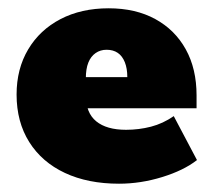

<svg xmlns="http://www.w3.org/2000/svg" viewBox="-20 -433 515 463"><path d="M267 10Q192 10 136.5 -16Q81 -42 50.5 -90.5Q20 -139 20 -205Q20 -267 48 -314Q76 -361 126 -387Q176 -413 242 -413Q307 -413 354.5 -387Q402 -361 428 -314Q454 -267 454 -203V-172H109V-247H287Q287 -268 281 -283Q275 -298 264 -305.5Q253 -313 237 -313Q222 -313 210.5 -305Q199 -297 193 -282Q187 -267 187 -244V-203Q187 -161 212 -140.5Q237 -120 284 -120Q315 -120 344 -127.5Q373 -135 399 -153L455 -47Q423 -22 371 -6Q319 10 267 10Z"/></svg>

Font: Rokkitt SemiBold Black
Style: Regular
Weight: 900
Version: Version 3.103